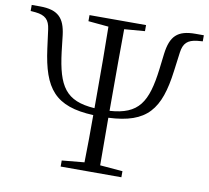

<svg xmlns="http://www.w3.org/2000/svg" viewBox="-86 -814 982 903"><g transform="rotate(10 405.0 -362.5)"><path d="M270 -696 367 -687C369 -587 369 -477 369 -378V-323V-298C230 -307 191 -371 171 -532L162 -611C152 -690 121 -725 33 -725H-6V-696L18 -694C65 -689 84 -670 90 -626L102 -535C127 -349 185 -273 369 -265C369 -187 369 -115 367 -39L260 -29V0H550V-29L442 -38L441 -265C625 -273 683 -349 707 -535L719 -626C725 -670 744 -689 791 -694L816 -696V-725H776C690 -725 658 -692 647 -607L638 -532C618 -371 579 -307 441 -298V-323V-378C441 -478 441 -588 442 -688L540 -696V-725H270Z"/></g></svg>

Font: Noto Serif TC Light
Style: Regular
Weight: 300
Designer: Ryoko NISHIZUKA 西塚涼子 (kana & ideographs); Frank Grießhammer (Latin, Greek & Cyrillic); Wenlong ZHANG 张文龙 (bopomofo); San
Foundry: Adobe
Version: Version 2.001;hotconv 1.1.0;makeotfexe 2.6.0